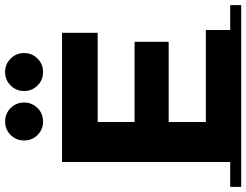

<svg xmlns="http://www.w3.org/2000/svg" viewBox="-137 -835 961 749"><g transform="rotate(-90 343.5 -460.5)"><path d="M86 -43V-699H590V-560H242V-416H555V-283H242V-138H601V-43H698V0H-11V-43ZM191.5 -794.5Q170 -816 170 -847Q170 -878 191.5 -899.5Q213 -921 244 -921Q275 -921 296.5 -899.5Q318 -878 318 -847Q318 -816 296.5 -794.5Q275 -773 244 -773Q213 -773 191.5 -794.5ZM384.5 -794.5Q363 -816 363 -847Q363 -878 384.5 -899.5Q406 -921 437 -921Q468 -921 489.5 -899.5Q511 -878 511 -847Q511 -816 489.5 -794.5Q468 -773 437 -773Q406 -773 384.5 -794.5Z"/></g></svg>

Font: Montserrat Subrayada
Style: Bold
Weight: 700
Version: Version 2.001